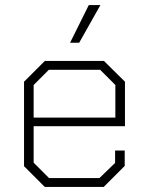

<svg xmlns="http://www.w3.org/2000/svg" viewBox="-20 -739 584 759"><path d="M75 -82V-416L157 -498H391L474 -416V-240H113V-96L174 -35H373L435 -95V-144H473V-83L390 0H157ZM436 -274V-403L376 -463H173L113 -403V-274ZM331 -719H377L293 -570H257Z"/></svg>

Font: Chakra Petch ExtraLight
Style: Regular
Weight: 275
Designer: Katatrad Aksorn Co.,Ltd.
Foundry: Cadson Demak Co.,Ltd.
Version: Version 1.000; ttfautohint (v1.6)